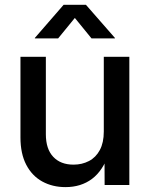

<svg xmlns="http://www.w3.org/2000/svg" viewBox="-20 -764 619 793"><path d="M250.5 8.8Q196.8 8.8 154.5 -14.4Q112.3 -37.6 88.4 -83.5Q64.5 -129.4 64.5 -196.3V-529.3H169.4V-209.5Q169.4 -148.9 199.7 -116.5Q230 -84 283.7 -84Q318.8 -84 347.4 -98.9Q376 -113.8 392.3 -144.3Q408.7 -174.8 408.7 -220.7V-529.3H514.2V0H412.1L411.6 -130.4H429.7Q405.3 -59.1 359.9 -25.1Q314.5 8.8 250.5 8.8ZM220.2 -605.5H124V-607.4L242.7 -744.1H335L454.6 -607.4V-605.5H357.9L289.1 -689.9Z"/></svg>

Font: Inter 24pt Medium
Style: Regular
Weight: 500
Designer: Rasmus Andersson
Foundry: rsms
Version: Version 4.001;git-66647c0bb